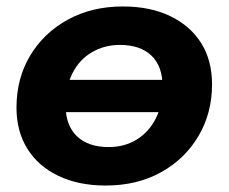

<svg xmlns="http://www.w3.org/2000/svg" viewBox="-20 -566 707 594"><path d="M89 -219V-319H581V-219ZM307 8Q223 8 160.5 -22Q98 -52 64.5 -106Q31 -160 31 -233Q31 -323 73 -393.5Q115 -464 189.5 -505Q264 -546 360 -546Q445 -546 507 -516Q569 -486 602.5 -432.5Q636 -379 636 -305Q636 -216 594 -145Q552 -74 478 -33Q404 8 307 8ZM316 -111Q365 -111 402.5 -134Q440 -157 461.5 -198.5Q483 -240 483 -298Q483 -361 448.5 -394Q414 -427 351 -427Q303 -427 264.5 -404.5Q226 -382 204.5 -340Q183 -298 183 -240Q183 -178 218 -144.5Q253 -111 316 -111Z"/></svg>

Font: MOST Montserrat
Style: Bold Italic
Weight: 700
Italic angle: -11.3°
Designer: Julieta Ulanovsky
Foundry: Julieta Ulanovsky
Version: Version 8.000;March 11, 2024;FontCreator 15.0.0.2926 64-bit